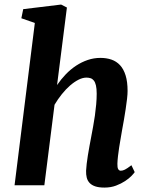

<svg xmlns="http://www.w3.org/2000/svg" viewBox="-20 -826 661 856"><path d="M135.3 -723.6 75.2 -744.6 83.5 -785.2 252.4 -805.7 278.3 -792.5 234.4 -446.8Q252 -472.7 273.4 -494.9Q294.9 -517.1 319.3 -533.2Q343.8 -549.3 371.1 -558.6Q398.4 -567.9 427.7 -567.9Q454.6 -567.9 476.8 -560.3Q499 -552.7 515.1 -535.4Q531.2 -518.1 540 -489.7Q548.8 -461.4 548.8 -420.4Q548.8 -406.2 546.4 -385Q543.9 -363.8 540.3 -339.8Q536.6 -315.9 532.5 -291.5Q528.3 -267.1 524.4 -246.6Q521.5 -228 517.8 -208Q514.2 -188 511.2 -168.5Q508.3 -148.9 506.1 -130.6Q503.9 -112.3 503.4 -96.2Q502.9 -78.6 507.1 -71.8Q511.2 -64.9 518.6 -64.9Q526.9 -64.9 536.9 -69.8Q546.9 -74.7 565.9 -89.4L580.6 -58.6Q577.1 -53.2 566.2 -41.7Q555.2 -30.3 537.8 -18.8Q520.5 -7.3 497.3 1.5Q474.1 10.3 445.8 10.3Q420.9 10.3 404.8 4.9Q388.7 -0.5 379.4 -10.5Q370.1 -20.5 366.7 -34.2Q363.3 -47.9 363.8 -64.9Q364.3 -78.1 366.5 -95.9Q368.7 -113.8 371.8 -133.5Q375 -153.3 378.9 -174.6Q382.8 -195.8 386.7 -216.3Q390.6 -236.8 395 -261Q399.4 -285.2 403.1 -310.5Q406.7 -335.9 408.9 -361.1Q411.1 -386.2 411.1 -408.2Q411.1 -431.2 407.7 -445.3Q404.3 -459.5 398.2 -467Q392.1 -474.6 383.8 -477.3Q375.5 -480 365.2 -480Q348.6 -480 329.8 -470.5Q311 -460.9 292.2 -444.6Q273.4 -428.2 255.6 -406Q237.8 -383.8 223.1 -358.9L177.7 0H44.9Z"/></svg>

Font: Merriweather Bold
Style: Italic
Weight: 700
Italic angle: -7°
Designer: Eben Sorkin ( eben@eyebytes.com )
Foundry: Eben Sorkin ( eben@eyebytes.com )
Version: Version 1.5; ttfautohint (v0.97) -l 13 -r 13 -G 200 -x 24 -f